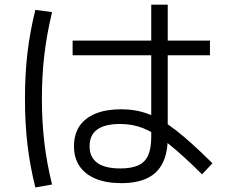

<svg xmlns="http://www.w3.org/2000/svg" viewBox="-20 -780 978 830"><path d="M299.8 -147.5Q299.8 -199.2 323.7 -234.9Q347.7 -270.5 393.6 -289.1Q439.5 -307.6 503.9 -307.6Q566.4 -307.6 620.6 -287.6Q674.8 -267.6 739.3 -217.8Q803.7 -168 898.4 -74.2L853.5 -26.4Q764.6 -114.3 705.6 -160.6Q646.5 -207 599.6 -225.6Q552.7 -244.1 500 -244.1Q433.6 -244.1 400.4 -220.2Q367.2 -196.3 367.2 -147.5Q367.2 -100.6 400.4 -76.2Q433.6 -51.8 500 -51.8Q548.8 -51.8 578.1 -65.4Q607.4 -79.1 620.6 -108.9Q633.8 -138.7 633.8 -188.5V-759.8H705.1V-185.5Q705.1 -119.1 683.1 -75.2Q661.1 -31.2 616.7 -9.8Q572.3 11.7 503.9 11.7Q439.5 11.7 393.6 -7.3Q347.7 -26.4 323.7 -62Q299.8 -97.7 299.8 -147.5ZM293.9 -604.5H887.7V-541H293.9ZM87.9 -353.5Q87.9 -459 98.6 -550.8Q109.4 -642.6 132.8 -737.3L205.1 -727.5Q182.6 -634.8 171.9 -544.4Q161.1 -454.1 161.1 -353.5Q161.1 -252.9 171.9 -162.6Q182.6 -72.3 205.1 17.6L132.8 30.3Q109.4 -63.5 98.6 -155.8Q87.9 -248 87.9 -353.5Z"/></svg>

Font: WEMIX Pretendard Variable
Style: Regular
Weight: 400
Designer: Base glyphs from Inter by Rasmus Andersson; Hangeul glyphs from Noto Sans CJK(Source Han Sans) by Jang Soo-young and Kan
Foundry: Kil Hyung-jin
Version: Version 1.000;Glyphs 3.2 (3208)